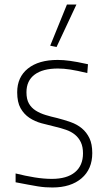

<svg xmlns="http://www.w3.org/2000/svg" viewBox="-20 -818 474 849"><path d="M202 -616 276 -798H318L230 -610ZM212 11Q196 11 181 10Q166 9 147 6Q128 3 104.5 -1.5Q81 -6 49 -12V-51Q93 -40 133.5 -33.5Q174 -27 209 -27Q276 -27 311.5 -56.5Q347 -86 347 -140Q347 -169 337.5 -189Q328 -209 311.5 -222.5Q295 -236 272 -244Q249 -252 223 -258Q193 -265 163.5 -273Q134 -281 110 -297Q86 -313 71 -339.5Q56 -366 56 -410Q56 -477 103.5 -515Q151 -553 235 -553Q249 -553 261.5 -552Q274 -551 289 -549Q304 -547 323 -543.5Q342 -540 369 -534L366 -495Q320 -506 291 -510.5Q262 -515 236 -515Q169 -515 133 -488Q97 -461 97 -410Q97 -379 108 -360Q119 -341 138 -329Q157 -317 181.5 -309.5Q206 -302 233 -296Q264 -288 292.5 -278Q321 -268 342 -250.5Q363 -233 375.5 -207Q388 -181 388 -141Q388 -70 340.5 -29.5Q293 11 212 11Z"/></svg>

Font: Encode Sans Normal
Style: Thin
Weight: 100
Designer: Pablo Impallari, Andres Torresi
Foundry: Pablo Impallari, Andres Torresi
Version: Version 1.000; ttfautohint (v1.00) -l 8 -r 50 -G 200 -x 14 -